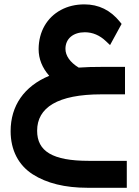

<svg xmlns="http://www.w3.org/2000/svg" viewBox="-20 -532 647 891"><path d="M29.3 76.7C29.3 166 66.9 235.4 131.8 276.9C196.3 318.4 282.2 339.4 385.7 339.4H548.8H568.4V319.8V233.9V214.4H548.8H391.6C223.6 214.4 152.3 169.9 152.3 74.7C152.3 -32.7 247.1 -94.2 450.7 -94.2H540.5H560.1V-113.8V-202.1V-221.7H540.5H458.5C414.1 -221.7 376.5 -220.7 345.2 -218.3C304.2 -243.2 283.7 -274.4 283.7 -305.2C283.7 -353.5 320.8 -382.3 373.5 -382.3C410.2 -382.3 442.9 -368.2 472.2 -340.3L490.7 -322.8L502.9 -345.2L538.1 -409.7L544.4 -420.9L536.1 -431.2C492.7 -484.9 438 -511.7 371.6 -511.7C331.1 -511.7 294.4 -502.9 262.7 -485.8C198.2 -451.2 159.7 -385.7 159.2 -304.2C159.2 -258.8 175.8 -217.3 208.5 -180.2C91.8 -131.8 29.3 -41 29.3 76.7Z"/></svg>

Font: Shabnam
Style: Bold
Weight: 700
Foundry: DejaVu fonts team - Redesigned by Saber Rastikerdar - Based on Vazir font
Version: Version 5.0.1